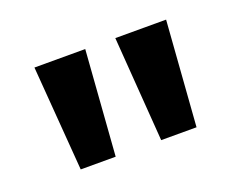

<svg xmlns="http://www.w3.org/2000/svg" viewBox="-56 -807 553 444"><g transform="rotate(-20 220.0 -585.0)"><path d="M183 -714 164 -456H78L58 -714ZM382 -714 363 -456H276L257 -714Z"/></g></svg>

Font: Noto Sans Lao SemiCondensed SemiBold
Style: Regular
Weight: 600
Width: 4
Designer: Monotype Design Team
Foundry: Monotype Imaging Inc.
Version: Version 2.003; ttfautohint (v1.8.4.7-5d5b)